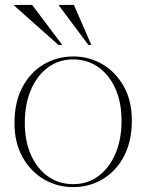

<svg xmlns="http://www.w3.org/2000/svg" viewBox="-20 -752 596 782"><path d="M277 10Q213.5 10 159.2 -21.5Q105 -53 72 -111.8Q39 -170.5 39 -251.5Q39 -335.5 70.8 -396Q102.5 -456.5 157 -489.2Q211.5 -522 279 -522Q343 -522 397 -490.5Q451 -459 484 -400.5Q517 -342 517 -260.5Q517 -177 485.2 -116.2Q453.5 -55.5 399.2 -22.8Q345 10 277 10ZM278 -2Q336.5 -2 380.8 -34.8Q425 -67.5 450 -125.8Q475 -184 475 -260.5Q475 -334.5 450 -390.8Q425 -447 380.5 -478.5Q336 -510 278 -510Q219.5 -510 175.2 -477.2Q131 -444.5 106 -386.2Q81 -328 81 -251.5Q81 -177.5 106 -121.2Q131 -65 175.5 -33.5Q220 -2 278 -2ZM233.5 -569H218L38 -729V-732H111ZM352 -569H340L220.5 -729V-732H281Z"/></svg>

Font: Newsreader Display ExtraLight
Style: Regular
Weight: 275
Designer: Hugues Gentile
Foundry: Production Type
Version: Version 1.001